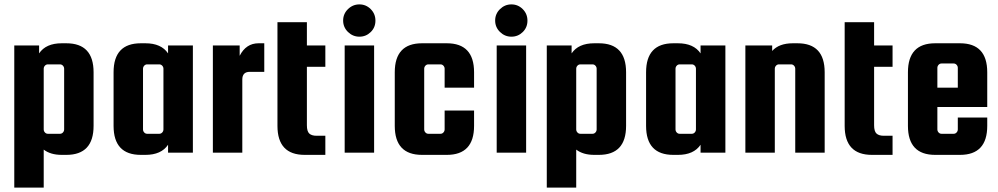

<svg xmlns="http://www.w3.org/2000/svg" viewBox="-20 -695 4543 874"><path d="M282 10H261Q210 10 179 -14V159H45V-488H158V-452Q189 -498 261 -498H282Q406 -498 406 -366V-122Q406 10 282 10ZM179 -382V-106Q179 -98 184.5 -92Q190 -86 198 -86H253Q261 -86 266.5 -92Q272 -98 272 -106V-382Q272 -390 266.5 -396Q261 -402 253 -402H198Q190 -402 184.5 -396Q179 -390 179 -382Z M745 -488H858V0H745V-36Q714 10 642 10H621Q497 10 497 -122V-366Q497 -498 621 -498H642Q714 -498 745 -452ZM724 -106V-382Q724 -390 718.5 -396Q713 -402 705 -402H650Q642 -402 636.5 -396Q631 -390 631 -382V-106Q631 -98 636.5 -92Q642 -86 650 -86H705Q713 -86 718.5 -92Q724 -98 724 -106Z M1157 -498H1183V-368H1117Q1083 -368 1083 -333V0H949V-488H1071V-441Q1100 -498 1157 -498Z M1421 -77H1461V10H1367Q1243 10 1243 -122V-594H1377V-488H1461V-391H1377V-125Q1377 -97 1388 -87Q1399 -77 1421 -77Z M1667.5 -549Q1646 -528 1616 -528Q1586 -528 1564 -549.5Q1542 -571 1542 -601.5Q1542 -632 1564 -653.5Q1586 -675 1616 -675Q1646 -675 1667.5 -653.5Q1689 -632 1689 -601Q1689 -570 1667.5 -549ZM1549 0V-488H1683V0Z M2138 -296H2004V-382Q2004 -390 1998.5 -396Q1993 -402 1985 -402H1930Q1922 -402 1916.5 -396Q1911 -390 1911 -382V-106Q1911 -98 1916.5 -92Q1922 -86 1930 -86H1985Q1993 -86 1998.5 -92Q2004 -98 2004 -106V-192H2138V-122Q2138 10 2014 10H1901Q1777 10 1777 -122V-366Q1777 -498 1901 -498H2014Q2138 -498 2138 -366Z M2359.5 -549Q2338 -528 2308 -528Q2278 -528 2256 -549.5Q2234 -571 2234 -601.5Q2234 -632 2256 -653.5Q2278 -675 2308 -675Q2338 -675 2359.5 -653.5Q2381 -632 2381 -601Q2381 -570 2359.5 -549ZM2241 0V-488H2375V0Z M2706 10H2685Q2634 10 2603 -14V159H2469V-488H2582V-452Q2613 -498 2685 -498H2706Q2830 -498 2830 -366V-122Q2830 10 2706 10ZM2603 -382V-106Q2603 -98 2608.5 -92Q2614 -86 2622 -86H2677Q2685 -86 2690.5 -92Q2696 -98 2696 -106V-382Q2696 -390 2690.5 -396Q2685 -402 2677 -402H2622Q2614 -402 2608.5 -396Q2603 -390 2603 -382Z M3169 -488H3282V0H3169V-36Q3138 10 3066 10H3045Q2921 10 2921 -122V-366Q2921 -498 3045 -498H3066Q3138 -498 3169 -452ZM3148 -106V-382Q3148 -390 3142.5 -396Q3137 -402 3129 -402H3074Q3066 -402 3060.5 -396Q3055 -390 3055 -382V-106Q3055 -98 3060.5 -92Q3066 -86 3074 -86H3129Q3137 -86 3142.5 -92Q3148 -98 3148 -106Z M3507 0H3373V-488H3495V-463Q3526 -498 3589 -498H3610Q3734 -498 3734 -366V0H3600V-382Q3600 -390 3594.5 -396Q3589 -402 3581 -402H3526Q3518 -402 3512.5 -396Q3507 -390 3507 -382Z M4003 -77H4043V10H3949Q3825 10 3825 -122V-594H3959V-488H4043V-391H3959V-125Q3959 -97 3970 -87Q3981 -77 4003 -77Z M4350 -498Q4474 -498 4474 -366V-208H4247V-106Q4247 -98 4252.5 -92Q4258 -86 4266 -86H4321Q4329 -86 4334.5 -92Q4340 -98 4340 -106V-160H4474V-122Q4474 10 4350 10H4237Q4113 10 4113 -122V-366Q4113 -498 4237 -498ZM4247 -296H4340V-386Q4340 -394 4334.5 -400Q4329 -406 4321 -406H4266Q4258 -406 4252.5 -400Q4247 -394 4247 -386Z"/></svg>

Font: Squada One
Style: Regular
Weight: 400
Version: Version 1.001